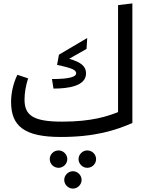

<svg xmlns="http://www.w3.org/2000/svg" viewBox="-20 -790 852 1127"><path d="M45 -192C45 -51 121 14 337 14C540 14 660 -26 757 -68V-770L673 -760V-132C612 -108 520 -76 345 -76C178 -76 124 -111 124 -205C124 -245 131 -286 145 -330L82 -351C57 -300 45 -241 45 -192ZM294 -270C379 -270 485 -284 485 -359C485 -399 459 -424 386 -445L488 -503L492 -567L326 -469L315 -409C410 -389 427 -378 427 -359C427 -340 390 -326 285 -326ZM272 144C272 172 295 195 324 195C351 195 375 172 375 144C375 116 351 93 324 93C295 93 272 116 272 144ZM441 144C441 172 465 195 492 195C521 195 544 172 544 144C544 116 521 93 492 93C465 93 441 116 441 144ZM408 317C435 317 459 294 459 266C459 238 435 215 408 215C381 215 357 238 357 266C357 294 381 317 408 317Z"/></svg>

Font: FiraGO Unicode
Style: Regular
Weight: 400
Designer: bBox Type
Foundry: bBox Type GmbH
Version: Version 1.001;PS 001.001;hotconv 1.0.88;makeotf.lib2.5.64775